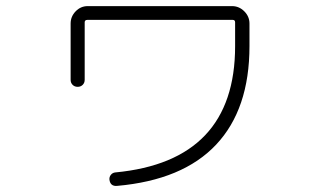

<svg xmlns="http://www.w3.org/2000/svg" viewBox="-20 -580 1040 628"><path d="M211 -319V-503Q211 -526 227.5 -543Q244 -560 267 -560H739Q762 -560 779 -543Q796 -526 796 -503V-429Q796 -223 687 -107Q578 9 363 28Q341 30 338 8Q337 -1 342.5 -8Q348 -15 357 -16Q749 -53 749 -429V-507Q749 -515 741 -515H266Q257 -515 257 -507V-319Q257 -309 250.5 -302.5Q244 -296 234 -296Q224 -296 217.5 -302.5Q211 -309 211 -319Z"/></svg>

Font: Rounded Mplus 1c Light
Style: Regular
Weight: 300
Version: Version 1.059.20150529